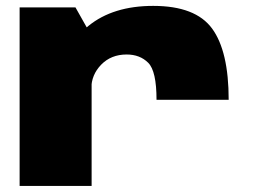

<svg xmlns="http://www.w3.org/2000/svg" viewBox="-20 -616 842 636"><path d="M498.5 -285.5H737.5Q737.5 -446.5 682.5 -521.5Q627.5 -596.5 487.5 -596.5Q354.5 -596.5 273 -530.2Q191.5 -464 191.5 -379.5L282.5 -322.5Q282.5 -368 315.2 -401.8Q348 -435.5 399.5 -435.5Q443.5 -435.5 471 -408Q498.5 -380.5 498.5 -285.5ZM45 0H283.5V-496.5L230 -591.5H45Z"/></svg>

Font: Anybody SemiExpanded Black
Style: Regular
Weight: 900
Width: 6
Version: Version 1.113;gftools[0.9.25]